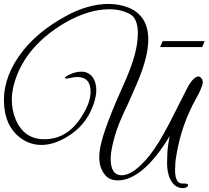

<svg xmlns="http://www.w3.org/2000/svg" viewBox="-23 -870 1059 975"><path d="M539 -64Q539 20 595 20Q655 20 736 -80L763 -117Q803 -174 866 -301L931 -429Q961 -482 987 -482Q1015 -469 1003 -434Q992 -403 975 -374Q898 -237 873 -83Q869 -62 867.5 -43Q866 -24 866 -7Q866 62 903 62H914Q932 62 932 70Q932 82 910 85H898Q871 81 856 62.5Q841 44 834 21Q827 -2 826 -24.5Q825 -47 826 -60Q826 -89 829 -118.5Q832 -148 839 -179Q768 -62 699 -6Q635 46 576 46Q533 46 511 19Q481 -17 481 -71.5Q481 -126 512 -214Q528 -259 548 -309Q568 -359 594 -416Q620 -473 636.5 -516.5Q653 -560 661 -591Q677 -651 677 -702Q677 -775 638 -798Q592 -823 532 -823Q426 -823 305 -753Q126 -647 63 -488Q37 -421 37 -365.5Q37 -310 56 -265Q98 -163 202 -163Q324 -163 397 -287Q437 -352 437 -404Q437 -479 369 -479Q353 -479 328 -473Q305 -469 306 -474Q309 -482 336 -494Q363 -506 390 -506Q431 -506 452 -471Q466 -446 466 -412Q466 -378 449 -332Q412 -232 319 -176Q250 -134 188.5 -134Q127 -134 79 -171Q-3 -234 -3 -362Q-3 -490 95 -614Q175 -713 307 -786Q422 -850 529 -850Q584 -850 633 -830Q730 -788 730 -669Q730 -580 673 -448Q656 -409 640.5 -373Q625 -337 609 -305Q594 -273 581 -240Q568 -207 559 -175.5Q550 -144 544.5 -115Q539 -86 539 -64ZM1016 -661 1004 -631H790L803 -661Z"/></svg>

Font: #9Slide05 Great Vibes
Style: Regular
Weight: 400
Designer: Robert E. Leuschke
Foundry: Robert E. Leuschke
Version: Version 1.001